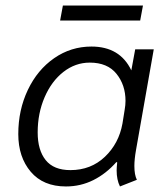

<svg xmlns="http://www.w3.org/2000/svg" viewBox="-20 -663 603 693"><path d="M46 -179Q46 -266 80.5 -338.5Q115 -411 175.5 -453Q236 -495 310 -495Q413 -495 454 -409L468 -485H535L471 -122Q465 -88 465 -64Q465 -32 474 -14L413 10Q401 -14 401 -48Q401 -57 403 -77L400 -78Q363 -36 317 -13Q271 10 218 10Q136 10 91 -43Q46 -96 46 -179ZM422 -217 430 -267Q433 -284 433 -299Q433 -356 400.5 -396.5Q368 -437 304 -437Q252 -437 209 -403.5Q166 -370 141 -312Q116 -254 116 -185Q116 -121 145 -85Q174 -49 234 -49Q308 -49 358.5 -97Q409 -145 422 -217ZM207 -643H496L486 -589H197Z"/></svg>

Font: Niramit Light
Style: Italic
Weight: 300
Italic angle: -10°
Designer: Katatrad Aksorn Co.,Ltd.
Foundry: Cadson Demak Co.,Ltd.
Version: Version 1.000; ttfautohint (v1.6)